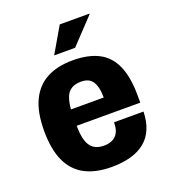

<svg xmlns="http://www.w3.org/2000/svg" viewBox="-135 -822 821 931"><g transform="rotate(-20 275.5 -356.0)"><path d="M283 12Q201 12 145.5 -17Q90 -46 61.5 -107Q33 -168 33 -264Q33 -360 62 -420.5Q91 -481 146 -510Q201 -539 280 -539Q359 -539 412 -512Q465 -485 491.5 -425.5Q518 -366 518 -269V-234H190Q190 -189 199 -158.5Q208 -128 228.5 -113Q249 -98 282 -98Q303 -98 319 -104Q335 -110 345.5 -121.5Q356 -133 361 -149.5Q366 -166 366 -188H518Q517 -139 501.5 -101Q486 -63 456 -38Q426 -13 382.5 -0.5Q339 12 283 12ZM191 -318H360Q360 -347 355 -368Q350 -389 340.5 -402.5Q331 -416 316.5 -422Q302 -428 282 -428Q252 -428 232.5 -416Q213 -404 203.5 -379.5Q194 -355 191 -318ZM204 -592 281 -724H433L434 -721L312 -592Z"/></g></svg>

Font: Archivo SemiCondensed ExtraBold
Style: Regular
Weight: 800
Width: 4
Designer: Hector Gatti
Foundry: Omnibus-Type
Version: Version 2.001